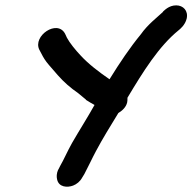

<svg xmlns="http://www.w3.org/2000/svg" viewBox="-20 -706 718 717"><path d="M127 -520 135 -505C141 -493 149 -479 163 -463L196 -425C219 -399 243 -378 272 -358L301 -334V-333C312 -326 322 -320 333 -314C308 -269 276 -219 249 -172C231 -140 218 -109 205 -87L198 -73L197 -72C191 -58 191 -46 193 -37C199 -6 232 -5 253 -13C266 -18 279 -28 287 -43L295 -56C310 -84 324 -115 338 -141C363 -188 392 -235 422 -284C437 -293 451 -306 455 -324C456 -329 456 -334 456 -341C514 -438 573 -533 647 -593C652 -597 671 -612 677 -636C684 -666 664 -686 638 -686C610 -686 593 -666 589 -663L588 -661C568 -642 532 -615 506 -578C465 -528 428 -473 389 -410C351 -436 310 -467 280 -500C262 -519 240 -546 230 -565L223 -580C194 -635 101 -572 127 -520Z"/></svg>

Font: Stray Cat
Style: ExBlkObl
Weight: 1000
Version: Version 1.0